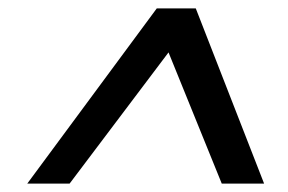

<svg xmlns="http://www.w3.org/2000/svg" viewBox="-20 -720 686 458"><path d="M45 -282 354 -700H447L610 -282H509L382 -595L146 -282Z"/></svg>

Font: DM Sans 10pt Medium
Style: Italic
Weight: 500
Italic angle: -10°
Version: Version 4.004;gftools[0.9.30]